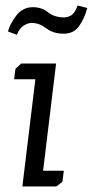

<svg xmlns="http://www.w3.org/2000/svg" viewBox="-20 -675 336 695"><path d="M41 -549 9 -561Q15 -587 38.5 -618Q62 -649 99 -649Q131 -649 154 -630.5Q177 -612 212 -612Q226 -612 238.5 -620Q251 -628 261 -655L296 -646Q285 -606 265.5 -579.5Q246 -553 211 -553Q173 -553 147.5 -572.5Q122 -592 95 -592Q81 -592 66 -582.5Q51 -573 41 -549ZM36 -426 57 -445H183L136 -57H211L206 -17L184 0H61L108 -388H31Z"/></svg>

Font: Zilla Slab Regular
Style: Italic
Weight: 400
Italic angle: -6°
Designer: Typotheque.com
Foundry: Typotheque type foundry
Version: Version 1.1; 2017; ttfautohint (v1.6)